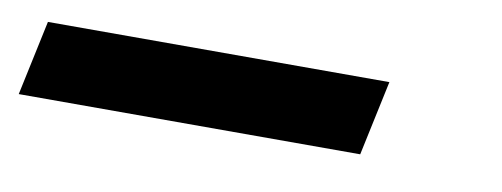

<svg xmlns="http://www.w3.org/2000/svg" viewBox="-38 -67 620 237"><g transform="rotate(10 272.0 52.0)"><path d="M9 5H437L417 99H-11Z"/></g></svg>

Font: Epunda Sans SemiBold
Style: Italic
Weight: 600
Italic angle: -12.0243°
Designer: Simon Atzbach
Foundry: typofactur
Version: Version 2.204; ttfautohint (v1.8.4.7-5d5b)